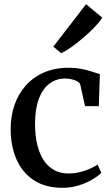

<svg xmlns="http://www.w3.org/2000/svg" viewBox="-20 -887 536 918"><path d="M279.5 11Q196.5 11 141.5 -25.5Q86.5 -62 58.8 -125.2Q31 -188.5 31 -268.5Q30.5 -330 48.8 -383.5Q67 -437 102.5 -477.2Q138 -517.5 189.8 -540.2Q241.5 -563 308 -563Q343 -563 371.8 -557Q400.5 -551 422 -543.8Q443.5 -536.5 457.5 -532.5L452.5 -379.5H386.5L364 -481.5Q362.5 -490 351.5 -496.8Q340.5 -503.5 324.8 -507.5Q309 -511.5 291 -511.5Q249 -511.5 216.8 -487.5Q184.5 -463.5 166.2 -416Q148 -368.5 147.5 -297Q147.5 -237 159 -191.8Q170.5 -146.5 191.8 -116.8Q213 -87 242 -72.2Q271 -57.5 305.5 -57.5Q335 -57.5 361.5 -64Q388 -70.5 409.8 -80.2Q431.5 -90 446.5 -100L464.5 -61Q448.5 -44.5 419.8 -27.8Q391 -11 354.8 0Q318.5 11 279.5 11ZM272 -633 235 -664 391.5 -867 469 -802.5Q457.5 -783.5 433.5 -758.5Q409.5 -733.5 379.8 -707.8Q350 -682 321.5 -662Q293 -642 273 -633Z"/></svg>

Font: Merriweather 36pt Medium
Style: Regular
Weight: 500
Version: Version 2.100